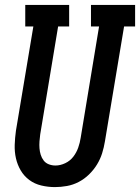

<svg xmlns="http://www.w3.org/2000/svg" viewBox="-20 -755 571 783"><path d="M204 8Q176 8 148.5 1.5Q121 -5 99.5 -21Q78 -37 64.5 -60Q51 -83 45 -109.5Q39 -136 40 -164.5Q41 -193 45 -222L116 -647H83V-735H262V-647H217L144 -207Q142 -193 141 -178.5Q140 -164 141 -150.5Q142 -137 146 -124Q150 -111 158 -100.5Q166 -90 179 -85Q192 -80 206 -80Q226 -80 246 -89.5Q266 -99 279 -116Q292 -133 299 -153Q306 -173 309 -193L384 -647H351V-735H531V-647H486L408 -179Q404 -154 396.5 -130Q389 -106 375.5 -84Q362 -62 343 -43.5Q324 -25 301 -13Q278 -1 253 3.5Q228 8 204 8Z"/></svg>

Font: Iosevka Slab Semibold Oblique
Style: Regular
Weight: 600
Italic angle: -9°
Monospace: yes
Designer: Belleve Invis
Foundry: Belleve Invis
Version: Version 11.1.1; ttfautohint (v1.8.3)